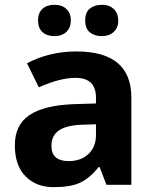

<svg xmlns="http://www.w3.org/2000/svg" viewBox="-20 -772 644 802"><path d="M194.8 -162.1Q194.8 -99.1 267.1 -99.1Q318.4 -99.1 349.6 -128.9Q380.9 -158.7 380.9 -208V-252.9L323.2 -251Q258.3 -249 226.6 -227.5Q194.8 -206.1 194.8 -162.1ZM203.6 9.8Q131.8 9.8 86.9 -35.2Q42 -80.1 42 -165Q42 -250 102.5 -291Q163.1 -332 286.1 -336.9L380.9 -339.8V-363.8Q380.9 -446.8 295.9 -446.8Q230.5 -446.8 142.1 -407.2L92.8 -507.8Q187 -557.1 299.3 -557.1Q528.8 -557.1 528.8 -363.8V0H424.8L396 -74.2H392.1Q354.5 -27.3 314.5 -8.8Q274.4 9.8 203.6 9.8ZM406.2 -752Q436.5 -752 455.1 -734.4Q473.6 -716.8 474.1 -686.5Q474.1 -656.2 455.1 -638.7Q436 -621.1 405.8 -621.1Q375 -621.1 355.5 -636.7Q335.9 -652.3 335.9 -686.5Q335.9 -720.7 355.5 -736.3Q375 -752 406.2 -752ZM139.2 -686.5Q138.7 -717.8 157.2 -734.9Q175.8 -752 207.5 -752Q239.3 -752 257.8 -733.9Q276.4 -715.8 275.9 -686.5Q275.9 -657.2 257.3 -638.7Q238.3 -621.1 207 -621.1Q175.8 -621.1 157.2 -638.2Q138.7 -655.3 139.2 -686.5Z"/></svg>

Font: OpenSans-Bold
Style: Bold
Weight: 700
Foundry: Ascender Corporation
Version: Version 1.10